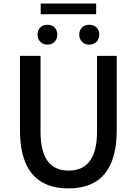

<svg xmlns="http://www.w3.org/2000/svg" viewBox="-20 -1052 772 1085"><path d="M367.2 12.7Q92.8 12.7 92.8 -316.4V-736.3H209V-307.6Q209 -87.9 367.2 -87.9Q528.3 -87.9 528.3 -307.6V-736.3H639.6V-316.4Q639.6 12.7 367.2 12.7ZM192.4 -856.4Q192.4 -880.9 207.5 -896.5Q222.7 -912.1 248 -912.1Q273.4 -912.1 288.6 -896.5Q303.7 -880.9 303.7 -856.4Q303.7 -831.1 288.1 -815.4Q272.5 -799.8 248 -799.8Q223.6 -799.8 208 -815.4Q192.4 -831.1 192.4 -856.4ZM210 -971.7V-1032.2H523.4V-971.7ZM525.4 -815.9Q509.8 -799.8 484.4 -799.8Q459 -799.8 443.4 -815.9Q427.7 -832 427.7 -856.4Q427.7 -880.9 443.4 -896.5Q459 -912.1 484.4 -912.1Q509.8 -912.1 525.4 -896.5Q541 -880.9 541 -856.4Q541 -832 525.4 -815.9Z"/></svg>

Font: Gen Shin Gothic Medium
Style: Regular
Weight: 500
Designer: [Source Han Sans]
Ryoko NISHIZUKA  (kana & ideographs); Paul D. Hunt (Latin, Greek & Cyrillic); Wenlong ZHANG  (bopomofo
Version: Version 1.002.20150607